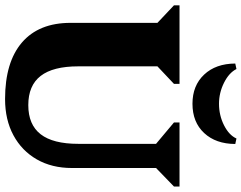

<svg xmlns="http://www.w3.org/2000/svg" viewBox="-120 -840 976 777"><g transform="rotate(90 368.5 -452.0)"><path d="M562.6 -595 476 -667.6V-690H735.4V-667.6L660.4 -595V-254.6Q660.4 -173.4 625.6 -112.6Q590.8 -51.8 528 -17.9Q465.2 16 381.4 16Q232 16 152.5 -52.3Q73 -120.6 73 -249.2V-600.6L2 -667.6V-690H320V-667.6L249 -600.6V-280.2Q249 -178 287.8 -128Q326.6 -78 405.8 -78Q485 -78 523.8 -128Q562.6 -178 562.6 -280.2ZM400.4 -742.4Q326.8 -742.4 282.4 -789.6Q238 -836.8 237.6 -915.6L259.8 -920.4Q274.8 -890.4 315.3 -870.1Q355.8 -849.8 400.4 -849.8Q447.4 -849.8 487.5 -870.1Q527.6 -890.4 541 -920.4L563.2 -915.6Q562.8 -836.8 518.8 -789.6Q474.8 -742.4 400.4 -742.4Z"/></g></svg>

Font: Platypi Light
Style: Regular
Weight: 300
Designer: David Sargent
Foundry: Bolt Cutter Type
Version: Version 1.200